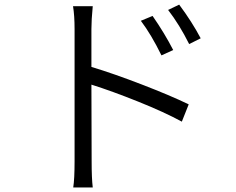

<svg xmlns="http://www.w3.org/2000/svg" viewBox="-20 -785 1040 846"><path d="M743.2 -564.5 691.4 -541Q646.5 -632.8 600.6 -693.4L652.3 -714.8Q705.1 -638.7 743.2 -564.5ZM382.8 -657.2V-490.2Q482.4 -460 606.4 -412.1Q730.5 -364.3 811.5 -325.2L781.2 -249Q704.1 -291 588.4 -337.4Q472.7 -383.8 382.8 -412.1L383.8 -74.2Q383.8 1 388.7 41H302.7Q308.6 3.9 308.6 -74.2V-657.2Q308.6 -715.8 301.8 -757.8H388.7Q382.8 -697.3 382.8 -657.2ZM720.7 -741.2 769.5 -764.6Q826.2 -688.5 864.3 -616.2L813.5 -590.8Q770.5 -676.8 720.7 -741.2Z"/></svg>

Font: Gen Shin Gothic Normal
Style: Regular
Weight: 300
Designer: [Source Han Sans]
Ryoko NISHIZUKA  (kana & ideographs); Paul D. Hunt (Latin, Greek & Cyrillic); Wenlong ZHANG  (bopomofo
Version: Version 1.002.20150607